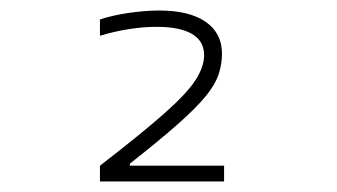

<svg xmlns="http://www.w3.org/2000/svg" viewBox="-20 -755 640 365"><path d="M170 -440Q249 -501 292 -539Q335 -577 351.5 -602.5Q368 -628 368 -650Q368 -677 345 -690.5Q322 -704 277 -704Q252 -704 224 -699.5Q196 -695 170 -687V-718Q194 -726 225 -730.5Q256 -735 283 -735Q340 -735 371 -713.5Q402 -692 402 -653Q402 -633 395.5 -613.5Q389 -594 371 -572Q353 -550 318 -519Q283 -488 227 -444V-440H406V-410H170Z"/></svg>

Font: M PLUS Code Latin Expanded ExtraLight
Style: Regular
Weight: 250
Width: 7
Designer: Coji Morishita
Foundry: UNDERFOREST DESIGN
Version: Version 1.002; ttfautohint (v1.8.3)